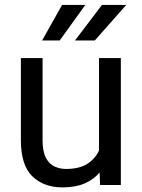

<svg xmlns="http://www.w3.org/2000/svg" viewBox="-20 -770 591 799"><path d="M396.5 0 394.5 -52.2Q370.1 -22.9 332 -6.6Q293.9 9.8 240.2 9.8Q162.6 9.8 114.7 -36.1Q66.9 -82 66.9 -187.5V-528.3H157.2V-186.5Q157.2 -139.2 171.1 -113Q185.1 -86.9 207.5 -76.9Q230 -66.9 254.4 -66.9Q309.6 -66.9 342.8 -87.9Q376 -108.9 392.1 -143.6V-528.3H482.9V0ZM292 -601.6 404.3 -749.5H505.4L374.5 -601.6ZM155.3 -601.6 238.3 -749.5H335L228.5 -601.6Z"/></svg>

Font: Vazirmatn RD
Style: Regular
Weight: 400
Designer: Saber Rastikerdar
Foundry: Saber Rastikerdar
Version: Version 32.102